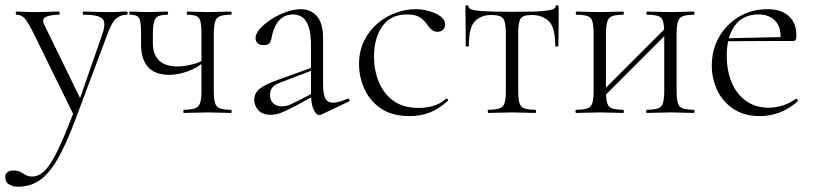

<svg xmlns="http://www.w3.org/2000/svg" viewBox="-54 -430 3098 731"><path d="M429 -386Q432 -386 432 -380Q432 -374 429 -374Q406 -374 389 -360Q372 -346 357 -305L232 28Q196 124 163 179.5Q130 235 94.5 258Q59 281 14 281Q-5 281 -19.5 272Q-34 263 -34 244Q-34 232 -25.5 225.5Q-17 219 -7 219Q13 219 23.5 224.5Q34 230 43.5 236Q53 242 69 242Q94 242 117 219Q140 196 166.5 141Q193 86 229 -9V13L74 -303Q52 -347 39.5 -360.5Q27 -374 8 -374Q6 -374 6 -380Q6 -386 8 -386Q23 -386 39 -385Q55 -384 70 -384Q102 -384 126.5 -385Q151 -386 171 -386Q173 -386 173 -380Q173 -374 171 -374Q140 -374 121.5 -366Q103 -358 115 -335L255 -48L235 -11L336 -301Q351 -345 335 -359.5Q319 -374 263 -374Q261 -374 261 -380Q261 -386 263 -386Q287 -386 308.5 -385Q330 -384 364 -384Q385 -384 398 -385Q411 -386 429 -386Z M713 -81V-305Q713 -349 703.5 -361.5Q694 -374 659 -374Q657 -374 657 -380Q657 -386 659 -386Q675 -386 696 -385Q717 -384 738 -384Q761 -384 784.5 -385Q808 -386 825 -386Q828 -386 828 -380Q828 -374 825 -374Q783 -374 771.5 -360Q760 -346 760 -303V-81Q760 -38 771.5 -25Q783 -12 825 -12Q828 -12 828 -6Q828 0 825 0Q807 0 784 -1Q761 -2 738 -2Q713 -2 689 -1Q665 0 646 0Q644 0 644 -6Q644 -12 646 -12Q688 -12 700.5 -25Q713 -38 713 -81ZM528 -303Q528 -293 528 -283Q528 -273 528 -265Q528 -223 551.5 -200Q575 -177 622 -177Q645 -177 676.5 -184.5Q708 -192 731 -207L733 -202Q696 -170 658.5 -157.5Q621 -145 591 -145Q536 -145 509.5 -175Q483 -205 483 -260V-305Q483 -349 475.5 -361.5Q468 -374 441 -374Q438 -374 438 -380Q438 -386 441 -386Q455 -386 472 -385Q489 -384 507 -384Q527 -384 547.5 -385Q568 -386 583 -386Q586 -386 586 -380Q586 -374 583 -374Q549 -374 538.5 -360Q528 -346 528 -303Z M1170 6Q1166 8 1162 8Q1150 8 1140 -13Q1130 -34 1130 -74V-255Q1130 -304 1120.5 -330Q1111 -356 1095.5 -365.5Q1080 -375 1062 -375Q1035 -375 1018 -361Q1001 -347 992.5 -327.5Q984 -308 981 -291Q980 -281 974.5 -269.5Q969 -258 949 -258Q936 -258 927.5 -265Q919 -272 919 -285Q919 -302 936 -321Q953 -340 979.5 -357Q1006 -374 1036 -384.5Q1066 -395 1092 -395Q1129 -395 1152.5 -368.5Q1176 -342 1176 -285V-108Q1176 -72 1184.5 -55.5Q1193 -39 1214 -39Q1233 -39 1269 -54Q1274 -56 1276 -50.5Q1278 -45 1273 -43ZM977 7Q945 7 929.5 -10.5Q914 -28 914 -50Q914 -76 935 -92.5Q956 -109 1004 -126L1140 -175L1142 -165L1014 -116Q992 -108 983 -97Q974 -86 974 -69Q974 -48 986.5 -36.5Q999 -25 1018 -25Q1029 -25 1038.5 -27.5Q1048 -30 1056 -34L1149 -81L1151 -70L1064 -23Q1033 -7 1014.5 0Q996 7 977 7Z M1506 12Q1438 12 1395.5 -17.5Q1353 -47 1333 -92.5Q1313 -138 1313 -185Q1313 -235 1332 -274Q1351 -313 1382.5 -340Q1414 -367 1452 -381Q1490 -395 1527 -395Q1555 -395 1581 -387.5Q1607 -380 1624 -367Q1641 -354 1641 -338Q1641 -326 1633.5 -317.5Q1626 -309 1612 -309Q1598 -309 1588 -318Q1578 -327 1572 -337Q1560 -354 1543.5 -364.5Q1527 -375 1495 -375Q1434 -375 1402 -330.5Q1370 -286 1370 -214Q1370 -163 1388 -118.5Q1406 -74 1443.5 -46.5Q1481 -19 1541 -19Q1567 -19 1594.5 -26.5Q1622 -34 1644 -54Q1647 -56 1650.5 -52Q1654 -48 1651 -46Q1617 -15 1582 -1.5Q1547 12 1506 12Z M1805 0Q1803 0 1803 -6Q1803 -12 1805 -12Q1848 -12 1860 -25Q1872 -38 1872 -81V-303Q1872 -345 1862 -359Q1852 -373 1817 -373Q1778 -373 1754.5 -349.5Q1731 -326 1731 -255Q1731 -253 1725 -253Q1719 -253 1719 -255Q1719 -269 1719 -297.5Q1719 -326 1718.5 -356Q1718 -386 1718 -405Q1718 -410 1724 -410Q1730 -410 1730 -405Q1730 -391 1777.5 -388Q1825 -385 1895 -385Q1942 -385 1979.5 -386Q2017 -387 2039 -391.5Q2061 -396 2061 -405Q2061 -410 2067 -410Q2073 -410 2073 -405Q2073 -386 2073 -356Q2073 -326 2072.5 -297.5Q2072 -269 2072 -255Q2072 -253 2066 -253Q2060 -253 2060 -255Q2060 -326 2035 -349.5Q2010 -373 1971 -373Q1937 -373 1928 -359Q1919 -345 1919 -303V-81Q1919 -38 1930.5 -25Q1942 -12 1984 -12Q1987 -12 1987 -6Q1987 0 1984 0Q1966 0 1943 -1Q1920 -2 1896 -2Q1872 -2 1848.5 -1Q1825 0 1805 0Z M2234 -51 2221 -64 2493 -336 2506 -323ZM2206 -81V-305Q2206 -349 2194.5 -361.5Q2183 -374 2141 -374Q2138 -374 2138 -380Q2138 -386 2141 -386Q2159 -386 2182.5 -385Q2206 -384 2231 -384Q2254 -384 2277.5 -385Q2301 -386 2319 -386Q2321 -386 2321 -380Q2321 -374 2319 -374Q2276 -374 2264.5 -360Q2253 -346 2253 -303V-81Q2253 -38 2264.5 -25Q2276 -12 2319 -12Q2321 -12 2321 -6Q2321 0 2319 0Q2300 0 2277 -1Q2254 -2 2231 -2Q2206 -2 2182.5 -1Q2159 0 2140 0Q2137 0 2137 -6Q2137 -12 2140 -12Q2183 -12 2194.5 -25Q2206 -38 2206 -81ZM2475 -81V-305Q2475 -349 2463.5 -361.5Q2452 -374 2410 -374Q2407 -374 2407 -380Q2407 -386 2410 -386Q2428 -386 2451.5 -385Q2475 -384 2500 -384Q2523 -384 2546.5 -385Q2570 -386 2588 -386Q2590 -386 2590 -380Q2590 -374 2588 -374Q2545 -374 2533.5 -360Q2522 -346 2522 -303V-81Q2522 -38 2533.5 -25Q2545 -12 2588 -12Q2590 -12 2590 -6Q2590 0 2588 0Q2569 0 2546 -1Q2523 -2 2500 -2Q2475 -2 2451 -1Q2427 0 2409 0Q2406 0 2406 -6Q2406 -12 2409 -12Q2451 -12 2463 -25Q2475 -38 2475 -81Z M2840 12Q2779 12 2738 -15.5Q2697 -43 2676.5 -87Q2656 -131 2656 -180Q2656 -241 2684 -289.5Q2712 -338 2760 -366.5Q2808 -395 2868 -395Q2921 -395 2949.5 -368.5Q2978 -342 2978 -296Q2978 -285 2976 -279.5Q2974 -274 2966 -274H2917Q2922 -324 2898.5 -349.5Q2875 -375 2834 -375Q2775 -375 2744 -333Q2713 -291 2713 -218Q2713 -161 2731.5 -116.5Q2750 -72 2786 -46Q2822 -20 2872 -20Q2898 -20 2925 -28Q2952 -36 2976 -54Q2978 -56 2981.5 -51.5Q2985 -47 2983 -44Q2948 -14 2912.5 -1Q2877 12 2840 12ZM2700 -273 2699 -284 2929 -289V-274Z"/></svg>

Font: Cormorant Light
Style: Regular
Weight: 300
Designer: Christian Thalmann (Catharsis Fonts)
Foundry: Catharsis Fonts
Version: Version 4.000